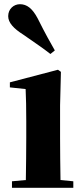

<svg xmlns="http://www.w3.org/2000/svg" viewBox="-20 -894 398 914"><path d="M241 -654C220 -691 198 -729 159 -807C134 -854 108 -874 75 -874C46 -874 19 -852 19 -817C19 -786 45 -758 91 -729C156 -684 188 -662 220 -637ZM268 -37C267 -95 266 -182 266 -238V-392L270 -552L256 -562L27 -502V-478L102 -470C104 -423 105 -384 105 -318V-238C105 -182 104 -96 103 -37L37 -31V0H329V-31Z"/></svg>

Font: Noto Serif TC Black
Style: Regular
Weight: 900
Version: Version 1.001;PS 1.001;hotconv 16.6.54;makeotf.lib2.5.65590